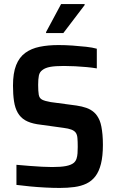

<svg xmlns="http://www.w3.org/2000/svg" viewBox="-20 -918 572 946"><path d="M274 8Q241 8 203 6Q165 4 128 0.5Q91 -3 61 -7V-106Q94 -103 126 -100.5Q158 -98 186.5 -96.5Q215 -95 237 -95Q280 -95 305.5 -100Q331 -105 344 -116Q353 -124 357 -136Q361 -148 362 -163Q363 -178 363 -194Q363 -221 361.5 -238Q360 -255 353 -264.5Q346 -274 331.5 -279.5Q317 -285 293 -288L163 -306Q127 -312 104 -325.5Q81 -339 67.5 -362.5Q54 -386 49 -419.5Q44 -453 44 -496Q44 -558 59.5 -597Q75 -636 104.5 -657.5Q134 -679 175.5 -687.5Q217 -696 268 -696Q302 -696 337.5 -693.5Q373 -691 404.5 -687.5Q436 -684 457 -678V-581Q434 -585 406.5 -587.5Q379 -590 350.5 -591.5Q322 -593 295 -593Q252 -593 227.5 -588.5Q203 -584 189 -573Q175 -563 171.5 -545.5Q168 -528 168 -500Q168 -468 171 -451Q174 -434 187.5 -427Q201 -420 230 -415L357 -398Q384 -394 405.5 -386.5Q427 -379 443.5 -364.5Q460 -350 471 -324Q476 -312 479.5 -294Q483 -276 485 -254Q487 -232 487 -204Q487 -149 477.5 -111Q468 -73 450 -49.5Q432 -26 406 -13.5Q380 -1 346.5 3.5Q313 8 274 8ZM207 -755V-760L281 -898H397V-893L292 -755Z"/></svg>

Font: Saira SemiCondensed SemiBold
Style: Regular
Weight: 600
Width: 4
Designer: Hector Gatti with collaboration of the Omnibus-Type team
Foundry: Omnibus-Type
Version: Version 1.101